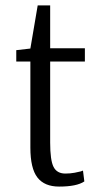

<svg xmlns="http://www.w3.org/2000/svg" viewBox="-20 -678 366 708"><path d="M198 10Q144 10 118 -23.5Q92 -57 92 -134V-451H40V-493L92 -499L119 -658H165V-500H293V-451H165V-152Q165 -87 177.5 -62.5Q190 -38 221 -38Q239 -38 255 -41Q271 -44 278 -46L286 -49L291 -9Q263 10 198 10Z"/></svg>

Font: Arsenal
Style: Regular
Weight: 400
Designer: Andrij Shevchenko
Foundry: Stairsfor
Version: Version 2.001;PS 002.001;hotconv 1.0.88;makeotf.lib2.5.64775